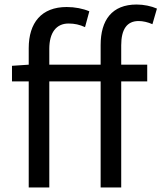

<svg xmlns="http://www.w3.org/2000/svg" viewBox="-20 -829 714 849"><path d="M674 -791C649 -802 616 -809 584 -809C475 -809 425 -740 425 -630V-543H198V-613C198 -685 229 -725 283 -725C310 -725 332 -720 356 -709L375 -779C347 -791 311 -798 275 -798C163 -798 107 -728 107 -616V-543L33 -538V-469H107V0H198V-469H425V0H516V-469H631V-543H516V-629C516 -699 541 -736 593 -736C612 -736 634 -731 654 -722Z"/></svg>

Font: Noto Sans CJK SC Regular
Style: Regular
Weight: 400
Designer: Ryoko NISHIZUKA (kana & ideographs); Paul D. Hunt (Latin, Greek & Cyrillic); Wenlong ZHANG (bopomofo); Sandoll Communica
Foundry: Adobe Systems Incorporated
Version: Version 1.004;PS 1.004;hotconv 1.0.82;makeotf.lib2.5.63406